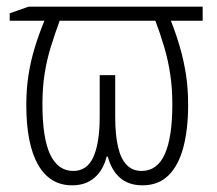

<svg xmlns="http://www.w3.org/2000/svg" viewBox="-20 -551 658 581"><path d="M593.3 -530.8V-488.3H497.1Q513.7 -446.3 525.1 -406Q536.6 -365.7 543 -323.7Q549.3 -281.7 549.3 -233.4Q549.3 -160.2 534.9 -105.5Q520.5 -50.8 490 -20.5Q459.5 9.8 411.1 9.8Q369.6 9.8 343.5 -12.7Q317.4 -35.2 306.2 -77.1H302.7Q292.5 -36.1 265.9 -13.2Q239.3 9.8 198.2 9.8Q130.9 9.8 95.2 -52.5Q59.6 -114.7 59.6 -233.9Q59.6 -281.7 66.2 -324Q72.8 -366.2 85 -406.2Q97.2 -446.3 114.3 -488.3H9.3V-510.7L66.4 -530.8ZM450.2 -488.3H160.6Q145.5 -447.3 133.5 -408.4Q121.6 -369.6 115 -327.6Q108.4 -285.6 108.4 -235.8Q108.4 -132.3 132.1 -83Q155.8 -33.7 201.7 -33.7Q243.7 -33.7 262.7 -76.2Q281.7 -118.7 281.7 -198.2V-323.7H328.6V-198.2Q328.6 -143.1 337.2 -106.4Q345.7 -69.8 363.5 -51.8Q381.3 -33.7 408.2 -33.7Q455.6 -33.7 478.5 -84.2Q501.5 -134.8 501.5 -235.4Q501.5 -284.7 495.1 -326.4Q488.8 -368.2 477.3 -407.5Q465.8 -446.8 450.2 -488.3Z"/></svg>

Font: Open Sans SemiCondensed Light
Style: Regular
Weight: 300
Width: 4
Designer: Monotype Design Team
Foundry: Monotype Imaging Inc.
Version: Version 3.000